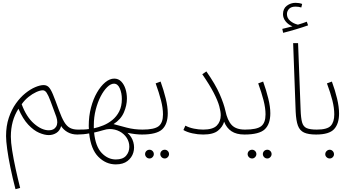

<svg xmlns="http://www.w3.org/2000/svg" viewBox="-20 -950 2502 1363"><path d="M90 393Q69 313 54 240Q39 167 31 108.5Q23 50 23 16Q23 -56 42.5 -114Q62 -172 93 -215.5Q124 -259 160 -288Q196 -317 230.5 -331.5Q265 -346 290 -346Q311 -346 325.5 -332Q340 -318 356 -279.5Q372 -241 399 -166Q418 -114 436 -84Q454 -54 477 -42Q500 -30 533 -30Q552 -30 552 -13Q552 -6 546 -0.5Q540 5 529 5Q490 5 460.5 -11.5Q431 -28 414 -55Q405 -22 380.5 -6.5Q356 9 326 9Q296 9 257.5 -7.5Q219 -24 180.5 -65Q142 -106 111 -178Q57 -94 57 20Q57 59 66.5 119Q76 179 91 248Q106 317 123 384ZM327 -25Q363 -25 378.5 -51Q394 -77 380 -120Q354 -191 338.5 -232.5Q323 -274 311 -291.5Q299 -309 284 -309Q265 -309 237.5 -296.5Q210 -284 182.5 -262Q155 -240 134 -210Q167 -120 221.5 -72.5Q276 -25 327 -25Z M529 5 534 -30Q551 -30 572 -30.5Q593 -31 611 -34Q610 -45 610 -56Q610 -126 626 -186.5Q642 -247 668.5 -293Q695 -339 727 -365.5Q759 -392 791 -392Q821 -392 841 -371Q861 -350 871 -318Q881 -286 881 -250Q881 -202 859.5 -152Q838 -102 786 -69Q826 -58 879.5 -44Q933 -30 992 -30Q1011 -30 1011 -13Q1011 -6 1004.5 -0.5Q998 5 988 5Q965 5 940 2Q915 -1 885 -7Q916 21 926.5 59Q937 97 926.5 133Q916 169 885 193Q854 217 802 217Q732 217 678.5 163.5Q625 110 613 -3Q593 1 571 3Q549 5 529 5ZM646 -61Q646 -50 646 -39Q679 -46 713.5 -60Q748 -74 778 -98.5Q808 -123 826.5 -159.5Q845 -196 845 -247Q845 -289 830.5 -322.5Q816 -356 789 -356Q766 -356 741 -331.5Q716 -307 694.5 -265.5Q673 -224 659.5 -171Q646 -118 646 -61ZM802 182Q852 182 875 155.5Q898 129 898 92Q898 57 879.5 28.5Q861 0 829 -17Q797 -34 757 -34Q739 -34 709.5 -25Q680 -16 648 -9Q658 90 702 136Q746 182 802 182Z M1150 175Q1136 175 1127 165.5Q1118 156 1118 144Q1118 131 1127 122Q1136 113 1150 113Q1162 113 1171 122Q1180 131 1180 144Q1180 156 1171 165.5Q1162 175 1150 175ZM1042 175Q1028 175 1019 165.5Q1010 156 1010 144Q1010 131 1019 122Q1028 113 1042 113Q1054 113 1063 122Q1072 131 1072 144Q1072 156 1063 165.5Q1054 175 1042 175Z M987 5 992 -30Q1075 -30 1106 -54Q1137 -78 1137 -138Q1137 -183 1123 -237.5Q1109 -292 1085 -358L1120 -371Q1142 -310 1156.5 -251Q1171 -192 1171 -146Q1171 -69 1131.5 -32Q1092 5 987 5Z M1422 -30Q1491 -30 1519 -58.5Q1547 -87 1547 -132Q1547 -158 1536.5 -196.5Q1526 -235 1497.5 -290.5Q1469 -346 1416 -423L1445 -443Q1510 -350 1540 -280.5Q1570 -211 1580 -164Q1594 -96 1624.5 -63Q1655 -30 1719 -30Q1730 -30 1734 -25Q1738 -20 1738 -13Q1738 -6 1732 -0.5Q1726 5 1715 5Q1658 5 1623 -18.5Q1588 -42 1571 -86Q1561 -50 1527.5 -22.5Q1494 5 1422 5Q1384 5 1345.5 -3.5Q1307 -12 1282 -27L1296 -58Q1322 -44 1356 -37Q1390 -30 1422 -30Z M1878 175Q1864 175 1855 165.5Q1846 156 1846 144Q1846 131 1855 122Q1864 113 1878 113Q1890 113 1899 122Q1908 131 1908 144Q1908 156 1899 165.5Q1890 175 1878 175ZM1770 175Q1756 175 1747 165.5Q1738 156 1738 144Q1738 131 1747 122Q1756 113 1770 113Q1782 113 1791 122Q1800 131 1800 144Q1800 156 1791 165.5Q1782 175 1770 175Z M1715 5 1720 -30Q1803 -30 1834 -54Q1865 -78 1865 -138Q1865 -183 1851 -237.5Q1837 -292 1813 -358L1848 -371Q1870 -310 1884.5 -251Q1899 -192 1899 -146Q1899 -69 1859.5 -32Q1820 5 1715 5Z M1990 -717 1984 -745Q2006 -750 2023 -754.5Q2040 -759 2056 -763Q2026 -775 2007.5 -798.5Q1989 -822 1989 -849Q1989 -889 2016.5 -909.5Q2044 -930 2078 -930Q2104 -930 2125 -922L2119 -897Q2099 -903 2078 -903Q2047 -903 2032 -887Q2017 -871 2017 -850Q2017 -821 2040.5 -801.5Q2064 -782 2095 -775Q2130 -785 2158 -796L2167 -770Q2131 -757 2081 -742Q2031 -727 1990 -717Z M2224 5Q2169 5 2138.5 -9Q2108 -23 2095 -58Q2082 -93 2079 -157L2061 -644H2096L2114 -172Q2116 -112 2124.5 -81.5Q2133 -51 2157 -40.5Q2181 -30 2229 -30Q2239 -30 2243 -25Q2247 -20 2247 -13Q2247 -6 2241 -0.5Q2235 5 2224 5Z M2321 175Q2308 175 2298.5 166Q2289 157 2289 145Q2289 132 2298.5 122.5Q2308 113 2321 113Q2333 113 2342 122.5Q2351 132 2351 145Q2351 157 2342 166Q2333 175 2321 175Z M2224 5 2229 -30Q2303 -30 2328 -57Q2353 -84 2353 -138Q2353 -184 2339.5 -237.5Q2326 -291 2301 -358L2336 -371Q2359 -309 2373 -250Q2387 -191 2387 -144Q2387 -72 2352 -33.5Q2317 5 2224 5Z"/></svg>

Font: Noto Sans Arabic SemCond ExtLt
Style: Regular
Weight: 200
Width: 4
Designer: Monotype Design Team, Nadine Chahine, Nizar Qandah and Khaled Hosny
Foundry: Monotype Imaging Inc.
Version: Version 2.012; ttfautohint (v1.8.4.7-5d5b)